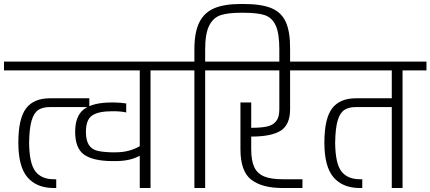

<svg xmlns="http://www.w3.org/2000/svg" viewBox="-30 -943 2159 963"><path d="M-10 -634H313V-590H-10ZM62 -227Q62 -348 100.5 -399Q139 -450 220 -450H418V-406H220Q184 -406 162 -391.5Q140 -377 128.5 -338Q117 -299 116 -227Q117 -123 147.5 -83.5Q178 -44 240 -44H252V0H240Q154 0 108 -53.5Q62 -107 62 -227Z M845 -634V-590H725V0H671V-162Q623 -135 549 -135H531Q435 -136 391 -168Q347 -200 347 -282Q347 -362 391.5 -395.5Q436 -429 531 -429H543Q558 -429 575 -427.5Q592 -426 603 -424V-379Q576 -385 543 -385H531Q464 -385 432.5 -364Q401 -343 401 -282Q401 -239 415.5 -216.5Q430 -194 457.5 -187Q485 -180 531 -179H549Q619 -179 671 -210V-590H290V-634Z M1425 -695V-598H1371V-695Q1371 -777 1352.5 -816Q1334 -855 1298 -867Q1262 -879 1193 -879H1177Q1114 -879 1077 -867Q1040 -855 1019.5 -815Q999 -775 999 -695V-634H1119V-590H999V0H945V-590H825V-634H945V-695Q945 -781 969.5 -830.5Q994 -880 1044.5 -901.5Q1095 -923 1177 -923H1193Q1281 -923 1331.5 -902Q1382 -881 1404 -831.5Q1426 -782 1425 -695Z M1230 -258V-195Q1230 -137 1245.5 -104.5Q1261 -72 1295 -58Q1329 -44 1387 -44H1487V0H1387Q1285 0 1230.5 -41.5Q1176 -83 1176 -195V-429H1230V-302H1231Q1280 -302 1309.5 -308.5Q1339 -315 1355 -335Q1371 -355 1371 -395V-590H1099V-634H1545V-590H1425V-395Q1425 -318 1378.5 -288Q1332 -258 1231 -258Z M2109 -634V-590H1989V0H1935V-406H1755Q1719 -406 1697 -391.5Q1675 -377 1663.5 -338Q1652 -299 1651 -227Q1652 -123 1682.5 -83.5Q1713 -44 1775 -44H1787V0H1775Q1689 0 1643 -53.5Q1597 -107 1597 -227Q1597 -348 1635.5 -399Q1674 -450 1755 -450H1935V-590H1525V-634Z"/></svg>

Font: Biryani UltraLight
Style: Regular
Weight: 250
Designer: Dan Reynolds and Mathieu Réguer
Foundry: Dan Reynolds and Mathieu Réguer
Version: Version 1.003; ttfautohint (v1.1) -l 5 -r 5 -G 72 -x 0 -D la